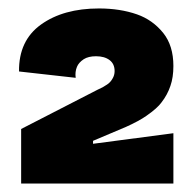

<svg xmlns="http://www.w3.org/2000/svg" viewBox="-20 -704 459 454"><path d="M30 -270V-399L211 -492Q223 -497 233 -504Q241 -509 246 -518Q251 -526 251 -536Q251 -553 239 -562Q227 -571 207 -571Q189 -571 178 -564Q166 -556 162 -546Q157 -534 159 -520L25 -535Q24 -608 77 -646Q130 -684 214 -684Q264 -684 304 -670Q341 -657 366 -626Q390 -596 390 -548Q390 -521 383 -501Q376 -480 362 -462Q352 -448 326 -430Q309 -418 278 -404L200 -371V-364L390 -389V-270Z"/></svg>

Font: Bricolage Grotesque 36pt ExtraBold
Style: Regular
Weight: 800
Designer: Mathieu Triay
Foundry: Atelier Triay
Version: Version 1.000;gftools[0.9.30]